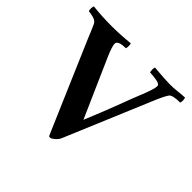

<svg xmlns="http://www.w3.org/2000/svg" viewBox="-153 -746 918 918"><g transform="rotate(45 306.0 -287.0)"><path d="M245.3 -549.3Q192 -549.3 192 -526.7Q192 -509.3 213.3 -460L344 -164Q380 -250.7 404.7 -315.3Q429.3 -380 437.3 -401.3Q457.3 -450.7 462 -463.3Q466.7 -476 473.3 -495.3Q480 -514.7 480 -529.3Q480 -538.7 458.7 -544Q429.3 -549.3 409.3 -549.3Q406.7 -554.7 406.7 -566.7Q406.7 -578.7 409.3 -582.7Q486.7 -576 514.7 -576Q542.7 -576 564 -578.7Q585.3 -581.3 612 -582.7Q614.7 -578.7 615.3 -566.7Q616 -554.7 612 -549.3Q561.3 -549.3 550.7 -534.7Q537.3 -516 514.7 -461.3L332 -26.7Q326.7 -14.7 312.7 -2.7Q298.7 9.3 291.3 9.3Q284 9.3 282.7 6Q281.3 2.7 278.7 -2.7L86.7 -449.3Q78.7 -468 70.7 -488Q62.7 -508 55.3 -523.3Q48 -538.7 26 -544Q4 -549.3 -4 -549.3Q-8 -554.7 -7.3 -566.7Q-6.7 -578.7 -4 -582.7Q58.7 -576 121.3 -576Q178.7 -576 245.3 -582.7Q248 -578.7 248 -566.7Q248 -554.7 245.3 -549.3Z"/></g></svg>

Font: Ramaraja
Style: Regular
Weight: 400
Designer: Appaji Ambarisha Darbha
Foundry: Andhrapradesh Society for Knowledge Networks
Version: Version 1.0.4; ttfautohint (v1.2.25-373a) -l 7 -r 28 -G 50 -